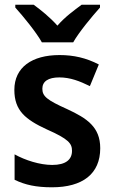

<svg xmlns="http://www.w3.org/2000/svg" viewBox="-20 -786 482 816"><path d="M158 -606H291C316 -650 371 -716 405 -754V-766H327C295 -742 257 -715 224 -677C192 -713 153 -744 123 -766H45V-754C80 -715 134 -649 158 -606ZM406 -156C406 -246 350 -283 266 -322C179 -361 160 -377 160 -409C160 -440 185 -457 232 -457C279 -457 319 -441 362 -420L400 -512C346 -540 293 -552 233 -552C116 -552 41 -500 41 -404C41 -316 88 -278 179 -236C272 -195 286 -176 286 -145C286 -108 260 -85 202 -85C149 -85 87 -105 42 -130V-22C87 0 134 10 201 10C331 10 406 -47 406 -156Z"/></svg>

Font: Noto Sans Gurmukhi SemiCondensed SemiBold
Style: Regular
Weight: 600
Width: 4
Designer: Jelle Bosma - Monotype Design Team
Foundry: Monotype Imaging Inc.
Version: Version 2.004